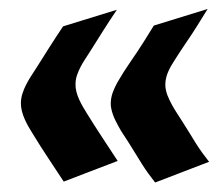

<svg xmlns="http://www.w3.org/2000/svg" viewBox="-20 -462 476 419"><path d="M235.1 -440.7Q219.5 -417.7 204.8 -394.5Q190.2 -371.3 175.5 -347.9Q170.4 -340.1 165.2 -332Q159.9 -324 155.5 -315.4Q151.1 -306.9 148.1 -298Q145 -289.1 144.8 -279.3Q144.5 -270.5 146.7 -262Q148.9 -253.4 152.6 -245.2Q156.2 -237.1 160.8 -229.2Q165.3 -221.4 169.7 -214.4Q186 -188 202.9 -162.4Q219.7 -136.7 236.8 -110.8Q207.3 -99.4 178 -88.3Q148.7 -77.1 119.1 -65.7Q102.1 -91.6 85.1 -117.2Q68.1 -142.8 52 -169.2Q47.4 -176.5 42.6 -184.8Q37.8 -193.1 33.9 -201.9Q30 -210.7 27.7 -219.8Q25.4 -229 25.6 -238Q25.9 -248.3 29.1 -258.1Q32.2 -267.8 36.9 -277Q41.5 -286.1 47.1 -294.8Q52.7 -303.5 58.1 -311.8Q73 -335.4 87.6 -358.5Q102.3 -381.6 117.7 -404.5ZM433.1 -442.4 411.1 -407Q399.2 -387.9 386.5 -369.4Q373.8 -350.8 361.8 -331.8Q357.9 -325.7 354.2 -319.6Q350.6 -313.5 347.7 -307Q344.7 -300.5 342.9 -293.6Q341.1 -286.6 340.8 -279.3Q340.6 -272.9 341.8 -266.7Q343 -260.5 345.2 -254.6Q347.4 -248.8 350.2 -243Q353 -237.3 356 -231.9Q361.1 -222.7 366.9 -213.9Q372.8 -205.1 378.4 -196Q386 -184.3 393.1 -172.6Q400.1 -160.9 407.5 -149.2Q414.1 -138.7 421.3 -128.7Q428.5 -118.7 436.3 -108.9Q406.7 -97.4 377.4 -86.3Q348.1 -75.2 318.6 -63.7Q310.8 -73.5 303.6 -83.5Q296.4 -93.5 289.8 -104Q282.5 -115.7 275.3 -127.4Q268.1 -139.2 260.7 -150.9Q255.1 -159.9 249.1 -168.7Q243.2 -177.5 238.3 -186.8Q235.1 -192.6 232.1 -198.7Q229 -204.8 226.7 -211.3Q224.4 -217.8 222.9 -224.5Q221.4 -231.2 221.7 -238Q222.2 -249.8 226.3 -260.9Q230.5 -272 236.1 -282Q249.3 -304.9 264.4 -326.7Q279.5 -348.4 293.7 -370.8L315.7 -406.2Z"/></svg>

Font: Autopia
Style: Bold
Weight: 700
Designer: Antoine Gelgon
Foundry: Antoine Gelgon
Version: 001.000